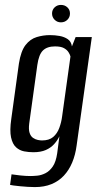

<svg xmlns="http://www.w3.org/2000/svg" viewBox="-20 -644 403 782"><path d="M122 118Q109 118 93 117Q77 116 61.5 114.5Q46 113 35 111.5Q24 110 21 109L27 66Q39 68 62 70.5Q85 73 103 73Q115 73 131.5 71.5Q148 70 165 61.5Q182 53 195 34Q208 15 213 -20L222 -89Q214 -72 200.5 -57Q187 -42 166.5 -33Q146 -24 116 -24Q97 -24 78.5 -27.5Q60 -31 45.5 -44Q31 -57 25 -84.5Q19 -112 26 -160L57 -385Q65 -436 84 -460.5Q103 -485 129.5 -493Q156 -501 183 -501Q204 -501 223 -497.5Q242 -494 256 -484.5Q270 -475 273 -455L288 -493H354L292 -51Q287 -13 274 18Q261 49 240 71.5Q219 94 189.5 106Q160 118 122 118ZM151 -72Q180 -72 196.5 -86Q213 -100 221.5 -123Q230 -146 233 -170L267 -414Q265 -422 259 -431.5Q253 -441 240.5 -448Q228 -455 204 -455Q172 -455 155 -438.5Q138 -422 132 -379L99 -141Q96 -117 100.5 -103Q105 -89 114.5 -82.5Q124 -76 134 -74Q144 -72 151 -72ZM228 -553Q213 -553 202.5 -563.5Q192 -574 192 -589Q192 -604 202.5 -614Q213 -624 228 -624Q244 -624 254.5 -614Q265 -604 265 -589Q265 -574 254.5 -563.5Q244 -553 228 -553Z"/></svg>

Font: Alumni Sans Thin Medium
Style: Italic
Weight: 500
Italic angle: -8°
Version: Version 1.016